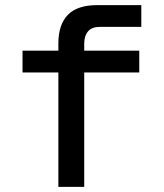

<svg xmlns="http://www.w3.org/2000/svg" viewBox="-20 -730 640 750"><path d="M208 0V-447H68V-532H208V-560Q208 -634 245 -672Q282 -710 360 -710H532V-625H370Q339 -625 324 -607.5Q309 -590 309 -559V-532H524V-447H309V0Z"/></svg>

Font: Geist Mono Medium
Style: Regular
Weight: 500
Monospace: yes
Designer: Basement.studio, Andrés Briganti, Mateo Zaragoza
Foundry: Basement.studio, Vercel, Andrés Briganti, Guido Ferreyra, Mateo Zaragoza
Version: Version 1.500; ttfautohint (v1.8.4.7-5d5b)